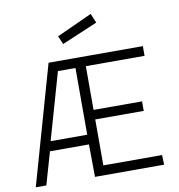

<svg xmlns="http://www.w3.org/2000/svg" viewBox="-98 -1022 1034 1111"><g transform="rotate(-10 419.0 -466.5)"><path d="M368 -191H139L84 0H22L220 -697H774V-640H429V-383H714V-327H429V-57H774L776 0H370ZM153 -248H368V-640H265ZM509 -933 532 -878 322 -789 301 -838Z"/></g></svg>

Font: Panefresco 250wt
Style: Regular
Weight: 300
Version: Version 1.000